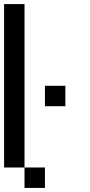

<svg xmlns="http://www.w3.org/2000/svg" viewBox="-20 -920 440 940"><path d="M0 -100V-900H100V-100ZM100 -100H200V0H100ZM200 -400V-500H300V-400Z"/></svg>

Font: Galmuri9 Regular
Style: Regular
Weight: 400
Designer: Lee Minseo (quiple)
Version: Version 2.399;hotconv 1.1.1;makeotfexe 2.6.0 DEVELOPMENT